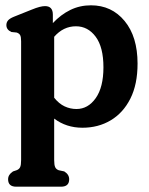

<svg xmlns="http://www.w3.org/2000/svg" viewBox="-20 -469 561 723"><path d="M179 -414V-382Q209 -414 244.8 -431.5Q280.5 -449 322.5 -449Q400.5 -449 449.2 -390Q498 -331 498 -229.5Q498 -151.5 471 -97.8Q444 -44 397 -16Q350 12 290.5 12Q229.5 12 184 -22.5V133.5Q184 152.5 187.8 160.5Q191.5 168.5 201 172L222 176.5Q240.5 188 240.5 206Q240.5 234 210 234H41Q10.5 234 10.5 206Q10.5 188.5 29 176.5L42.5 172Q52 168.5 55.8 160.5Q59.5 152.5 59.5 133.5V-313.5Q59.5 -330 55.8 -336.8Q52 -343.5 42.5 -346.5L23 -348.5Q4 -357 4 -374.5Q4 -384.5 10.2 -392Q16.5 -399.5 32.5 -406L97.5 -432Q117 -440 129 -443Q141 -446 149.5 -446Q179 -446 179 -414ZM266 -370Q218.5 -370 184 -330.5V-101Q202 -78.5 223.2 -68.5Q244.5 -58.5 268 -58.5Q311.5 -58.5 340.5 -99.5Q369.5 -140.5 369.5 -215.5Q369.5 -291.5 340.2 -330.8Q311 -370 266 -370Z"/></svg>

Font: Fraunces 144pt S100 SemiBold
Style: Regular
Weight: 600
Version: Version 1.000; ttfautohint (v1.8.3)